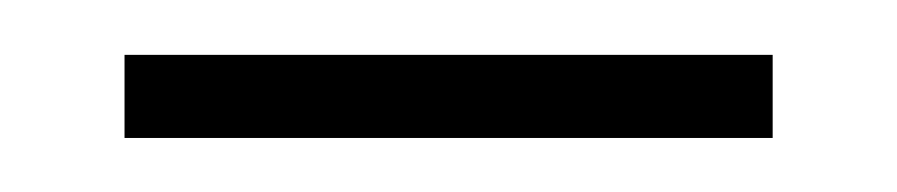

<svg xmlns="http://www.w3.org/2000/svg" viewBox="-20 -688 327 70"><path d="M261.7 -637.7H25.4V-668H261.7Z"/></svg>

Font: Pretendard GOV Thin
Style: Regular
Weight: 100
Designer: Base glyphs from Inter by Rasmus Andersson; Hangeul glyphs from Noto Sans CJK(Source Han Sans) by Jang Soo-young and Kan
Foundry: Kil Hyung-jin
Version: Version 1.309